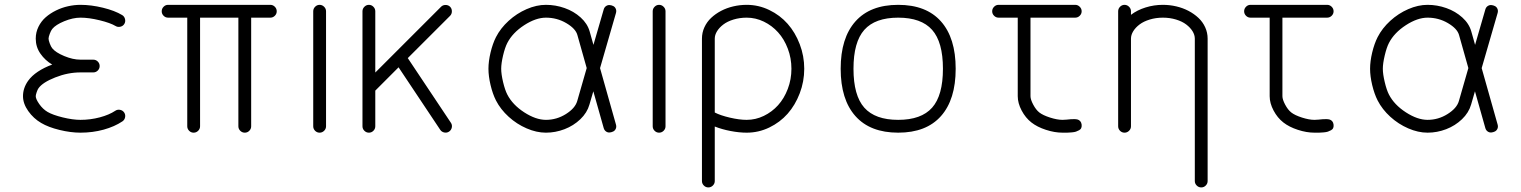

<svg xmlns="http://www.w3.org/2000/svg" viewBox="-20 -559 6408 809"><path d="M130.6 -396.2Q130.6 -422.9 142.1 -446.3Q153.6 -469.7 172.6 -486.3Q191.7 -502.9 216.1 -514.9Q240.5 -526.9 266.8 -532.7Q293.2 -538.6 319.1 -538.6Q364 -538.6 413.7 -526.5Q463.4 -514.4 494.9 -495.4Q504.2 -489.7 506.8 -478.6Q509.5 -467.5 503.9 -458.3Q498.3 -449 487.2 -446.4Q476.1 -443.8 466.8 -449.5Q444.8 -462.6 399.8 -473.6Q354.7 -484.6 319.1 -484.6Q287.1 -484.6 250.7 -469.6Q214.4 -454.6 200.2 -437Q194.8 -430.4 189.7 -416.7Q184.6 -403.1 184.6 -396.2Q184.6 -389.4 189.7 -375.7Q194.8 -362.1 200.2 -355.5Q214.4 -337.9 250.7 -322.8Q287.1 -307.6 319.1 -307.6H373Q384 -307.6 392 -299.7Q399.9 -291.7 399.9 -280.8Q399.9 -269.8 392 -261.8Q384 -253.9 373 -253.9H319.1Q266.1 -253.9 212.8 -232.8Q159.4 -211.7 142.1 -187Q138.2 -181.6 134.4 -170.2Q130.6 -158.7 130.6 -153.8Q130.6 -141.8 145.4 -120.6Q160.2 -99.4 180.4 -87.4Q202.1 -74.7 244.4 -64.3Q286.6 -54 319.1 -54Q360.8 -54 400.4 -64.5Q439.9 -75 465.8 -92.3Q474.9 -98.4 486 -96.2Q497.1 -94 503.2 -85Q509.3 -75.9 507.1 -64.8Q504.9 -53.7 495.8 -47.6Q462.6 -25.4 416.6 -12.7Q370.6 0 319.1 0Q277.6 0 230.7 -11.5Q183.8 -22.9 153.3 -41Q121.1 -59.8 99 -91.1Q76.9 -122.3 76.9 -153.8Q76.9 -187.7 98.1 -218Q113.3 -239.5 139.8 -257.1Q166.3 -274.7 200 -286.9Q170.2 -304.4 150.4 -332.8Q130.6 -361.1 130.6 -396.2Z M688.2 -538.6H1119.1Q1130.1 -538.6 1138.1 -530.5Q1146 -522.5 1146 -511.5Q1146 -500.5 1138.1 -492.6Q1130.1 -484.6 1119.1 -484.6H1038.3V-26.9Q1038.3 -15.9 1030.4 -7.9Q1022.5 0 1011.5 0Q1000.5 0 992.4 -7.9Q984.4 -15.9 984.4 -26.9V-484.6H823V-26.9Q823 -15.9 814.9 -7.9Q806.9 0 795.9 0Q784.9 0 777 -7.9Q769 -15.9 769 -26.9V-484.6H688.2Q677.2 -484.6 669.3 -492.6Q661.4 -500.5 661.4 -511.5Q661.4 -522.5 669.3 -530.5Q677.2 -538.6 688.2 -538.6Z M1353.8 -511.5V-26.9Q1353.8 -15.9 1345.7 -7.9Q1337.6 0 1326.7 0Q1315.7 0 1307.7 -7.9Q1299.8 -15.9 1299.8 -26.9V-511.5Q1299.8 -522.5 1307.7 -530.5Q1315.7 -538.6 1326.7 -538.6Q1337.6 -538.6 1345.7 -530.5Q1353.8 -522.5 1353.8 -511.5Z M1561.3 -511.5V-253.4L1838.4 -530.5Q1845.9 -538.1 1857.4 -538.1Q1868.9 -538.1 1876.5 -530.5Q1884 -522.9 1884 -511.5Q1884 -500 1876.5 -492.4L1698.2 -314.2L1879.9 -41.7Q1886 -32.7 1883.7 -21.7Q1881.3 -10.7 1872.3 -4.6Q1863.3 1.5 1852.2 -0.7Q1841.1 -2.9 1835 -12L1659.4 -275.4L1561.3 -177.2V-26.9Q1561.3 -15.9 1553.3 -7.9Q1545.4 0 1534.4 0Q1523.4 0 1515.4 -7.9Q1507.3 -15.9 1507.3 -26.9V-511.5Q1507.3 -522.5 1515.4 -530.5Q1523.4 -538.6 1534.4 -538.6Q1545.4 -538.6 1553.3 -530.5Q1561.3 -522.5 1561.3 -511.5Z M2280.3 -54Q2325.4 -54 2364.4 -78.4Q2403.3 -102.8 2412.1 -133.1L2452.1 -272.2L2412.8 -411.6Q2405.3 -438.5 2366.2 -461.5Q2327.1 -484.6 2280.3 -484.6Q2237.8 -484.6 2188.8 -452.9Q2139.9 -421.1 2117.7 -378.2Q2107.7 -358.9 2099.7 -325.3Q2091.8 -291.7 2091.8 -269.3Q2091.8 -246.8 2099.7 -213.3Q2107.7 -179.7 2117.7 -160.4Q2139.9 -117.4 2188.8 -85.7Q2237.8 -54 2280.3 -54ZM2523.7 -519Q2526.4 -528.6 2533.6 -533.4Q2540.8 -538.3 2548.8 -537.7Q2556.9 -537.1 2564.1 -533.4Q2571.3 -529.8 2574.7 -521.7Q2578.1 -513.7 2575.4 -504.2L2508.3 -272L2575.4 -34.2Q2578.1 -24.7 2574.7 -16.7Q2571.3 -8.8 2564.1 -5.1Q2556.9 -1.5 2548.8 -0.7Q2540.8 0 2533.6 -5Q2526.4 -10 2523.7 -19.5L2480 -174.3L2463.6 -118.2Q2453.9 -84 2425.3 -56.6Q2396.7 -29.3 2358.5 -14.6Q2320.3 0 2280.3 0Q2240.5 0 2198.9 -18.1Q2157.2 -36.1 2123.2 -67.1Q2089.1 -98.1 2069.8 -135.7Q2055.9 -163.1 2047 -200.6Q2038.1 -238 2038.1 -269.3Q2038.1 -300.5 2047 -337.9Q2055.9 -375.2 2069.8 -402.6Q2089.1 -440.2 2123.2 -471.3Q2157.2 -502.4 2198.9 -520.5Q2240.5 -538.6 2280.3 -538.6Q2320.8 -538.6 2359.3 -525Q2397.7 -511.5 2426.5 -485.5Q2455.3 -459.5 2464.6 -426.3Q2467.3 -417 2472.5 -398.2Q2477.8 -379.4 2480.5 -369.9Z M2784.2 -511.5V-26.9Q2784.2 -15.9 2776.1 -7.9Q2768.1 0 2757.1 0Q2746.1 0 2738.2 -7.9Q2730.2 -15.9 2730.2 -26.9V-511.5Q2730.2 -522.5 2738.2 -530.5Q2746.1 -538.6 2757.1 -538.6Q2768.1 -538.6 2776.1 -530.5Q2784.2 -522.5 2784.2 -511.5Z M3126.2 0Q3094.5 0 3058.2 -7Q3022 -13.9 2991.7 -25.9V203.9Q2991.7 214.8 2983.6 222.8Q2975.6 230.7 2964.6 230.7Q2953.6 230.7 2945.7 222.8Q2937.7 214.8 2937.7 203.9V-67.9V-72.5V-396.2Q2937.7 -421.4 2948 -444Q2958.3 -466.6 2976.4 -483.6Q2994.6 -500.7 3018.3 -513.2Q3042 -525.6 3069.7 -532.1Q3097.4 -538.6 3126.2 -538.6Q3176.3 -538.6 3221.4 -516.8Q3266.6 -495.1 3298.7 -458.7Q3330.8 -422.4 3349.7 -372.8Q3368.7 -323.2 3368.7 -269.3Q3368.7 -215.3 3349.7 -165.8Q3330.8 -116.2 3298.7 -79.8Q3266.6 -43.5 3221.4 -21.7Q3176.3 0 3126.2 0ZM3126.2 -484.6Q3096.7 -484.6 3070.8 -476.7Q3044.9 -468.8 3028 -455.9Q3011 -443.1 3001.3 -427.5Q2991.7 -411.9 2991.7 -396.2V-85Q3014.9 -72.8 3055.1 -63.4Q3095.2 -54 3126.2 -54Q3163.8 -54 3198.4 -70.7Q3232.9 -87.4 3258.5 -115.8Q3284.2 -144.3 3299.4 -184.4Q3314.7 -224.6 3314.7 -269.3Q3314.7 -314 3299.4 -354.1Q3284.2 -394.3 3258.5 -422.7Q3232.9 -451.2 3198.4 -467.9Q3163.8 -484.6 3126.2 -484.6Z M3621.8 -433.2Q3576.2 -381.8 3576.2 -269.3Q3576.2 -156.7 3621.8 -105.3Q3667.5 -54 3764.6 -54Q3861.8 -54 3907.5 -105.3Q3953.1 -156.7 3953.1 -269.3Q3953.1 -381.8 3907.5 -433.2Q3861.8 -484.6 3764.6 -484.6Q3667.5 -484.6 3621.8 -433.2ZM3584.4 -69.8Q3522.2 -139.6 3522.2 -269.3Q3522.2 -398.9 3584.4 -468.8Q3646.5 -538.6 3764.6 -538.6Q3882.8 -538.6 3944.8 -468.8Q4006.8 -398.9 4006.8 -269.3Q4006.8 -139.6 3944.8 -69.8Q3882.8 0 3764.6 0Q3646.5 0 3584.4 -69.8Z M4456.8 -54Q4463.4 -54 4473.5 -54.9Q4483.6 -55.9 4491.2 -56.6Q4498.8 -57.4 4507.3 -57.1Q4515.9 -56.9 4521.6 -55.1Q4527.3 -53.2 4531.7 -48.2Q4536.1 -43.2 4537.4 -34.9Q4538.6 -26.6 4536.1 -20.3Q4533.7 -13.9 4526.9 -10.3Q4520 -6.6 4513.7 -4.4Q4507.3 -2.2 4496 -1.2Q4484.6 -0.2 4478.1 -0.1Q4471.7 0 4460 0Q4457.8 0 4456.8 0Q4423.6 0 4387 -12Q4350.3 -23.9 4325.9 -43Q4301 -62.5 4284.7 -93.4Q4268.3 -124.3 4268.3 -153.8V-484.6H4187.5Q4176.5 -484.6 4168.6 -492.6Q4160.6 -500.5 4160.6 -511.5Q4160.6 -522.5 4168.6 -530.5Q4176.5 -538.6 4187.5 -538.6H4510.5Q4521.5 -538.6 4529.5 -530.5Q4537.6 -522.5 4537.6 -511.5Q4537.6 -500.5 4529.5 -492.6Q4521.5 -484.6 4510.5 -484.6H4322V-153.8Q4322 -139.9 4333.5 -118.2Q4345 -96.4 4359.1 -85.2Q4374 -73.5 4404.3 -63.7Q4434.6 -54 4456.8 -54Z M5014.4 203.9V-396.2Q5014.4 -411.9 5004.8 -427.5Q4995.1 -443.1 4978.1 -455.9Q4961.2 -468.8 4935.3 -476.7Q4909.4 -484.6 4879.9 -484.6Q4850.3 -484.6 4824.5 -476.7Q4798.6 -468.8 4781.6 -455.9Q4764.6 -443.1 4755 -427.5Q4745.4 -411.9 4745.4 -396.2V-26.9Q4745.4 -15.9 4737.3 -7.9Q4729.2 0 4718.3 0Q4707.3 0 4699.3 -7.9Q4691.4 -15.9 4691.4 -26.9V-511.5Q4691.4 -522.5 4699.3 -530.5Q4707.3 -538.6 4718.3 -538.6Q4729.2 -538.6 4737.3 -530.5Q4745.4 -522.5 4745.4 -511.5V-496.6Q4771.7 -516.6 4807 -527.6Q4842.3 -538.6 4879.9 -538.6Q4908.7 -538.6 4936.4 -532.1Q4964.1 -525.6 4987.8 -513.2Q5011.5 -500.7 5029.7 -483.6Q5047.9 -466.6 5058.1 -444Q5068.4 -421.4 5068.4 -396.2V203.9Q5068.4 214.8 5060.4 222.8Q5052.5 230.7 5041.5 230.7Q5030.5 230.7 5022.5 222.8Q5014.4 214.8 5014.4 203.9Z M5518.3 -54Q5524.9 -54 5535 -54.9Q5545.2 -55.9 5552.7 -56.6Q5560.3 -57.4 5568.8 -57.1Q5577.4 -56.9 5583.1 -55.1Q5588.9 -53.2 5593.3 -48.2Q5597.7 -43.2 5598.9 -34.9Q5600.1 -26.6 5597.7 -20.3Q5595.2 -13.9 5588.4 -10.3Q5581.5 -6.6 5575.2 -4.4Q5568.8 -2.2 5557.5 -1.2Q5546.1 -0.2 5539.7 -0.1Q5533.2 0 5521.5 0Q5519.3 0 5518.3 0Q5485.1 0 5448.5 -12Q5411.9 -23.9 5387.5 -43Q5362.5 -62.5 5346.2 -93.4Q5329.8 -124.3 5329.8 -153.8V-484.6H5249Q5238 -484.6 5230.1 -492.6Q5222.2 -500.5 5222.2 -511.5Q5222.2 -522.5 5230.1 -530.5Q5238 -538.6 5249 -538.6H5572Q5583 -538.6 5591.1 -530.5Q5599.1 -522.5 5599.1 -511.5Q5599.1 -500.5 5591.1 -492.6Q5583 -484.6 5572 -484.6H5383.5V-153.8Q5383.5 -139.9 5395 -118.2Q5406.5 -96.4 5420.7 -85.2Q5435.5 -73.5 5465.8 -63.7Q5496.1 -54 5518.3 -54Z M5995.1 -54Q6040.3 -54 6079.2 -78.4Q6118.2 -102.8 6127 -133.1L6167 -272.2L6127.7 -411.6Q6120.1 -438.5 6081.1 -461.5Q6042 -484.6 5995.1 -484.6Q5952.6 -484.6 5903.7 -452.9Q5854.7 -421.1 5832.5 -378.2Q5822.5 -358.9 5814.6 -325.3Q5806.6 -291.7 5806.6 -269.3Q5806.6 -246.8 5814.6 -213.3Q5822.5 -179.7 5832.5 -160.4Q5854.7 -117.4 5903.7 -85.7Q5952.6 -54 5995.1 -54ZM6238.5 -519Q6241.2 -528.6 6248.4 -533.4Q6255.6 -538.3 6263.7 -537.7Q6271.7 -537.1 6278.9 -533.4Q6286.1 -529.8 6289.6 -521.7Q6293 -513.7 6290.3 -504.2L6223.1 -272L6290.3 -34.2Q6293 -24.7 6289.6 -16.7Q6286.1 -8.8 6278.9 -5.1Q6271.7 -1.5 6263.7 -0.7Q6255.6 0 6248.4 -5Q6241.2 -10 6238.5 -19.5L6194.8 -174.3L6178.5 -118.2Q6168.7 -84 6140.1 -56.6Q6111.6 -29.3 6073.4 -14.6Q6035.2 0 5995.1 0Q5955.3 0 5913.7 -18.1Q5872.1 -36.1 5838 -67.1Q5804 -98.1 5784.7 -135.7Q5770.8 -163.1 5761.8 -200.6Q5752.9 -238 5752.9 -269.3Q5752.9 -300.5 5761.8 -337.9Q5770.8 -375.2 5784.7 -402.6Q5804 -440.2 5838 -471.3Q5872.1 -502.4 5913.7 -520.5Q5955.3 -538.6 5995.1 -538.6Q6035.6 -538.6 6074.1 -525Q6112.5 -511.5 6141.4 -485.5Q6170.2 -459.5 6179.4 -426.3Q6182.1 -417 6187.4 -398.2Q6192.6 -379.4 6195.3 -369.9Z"/></svg>

Font: Tecnico
Style: Fino
Weight: 400
Version: Version 1.3